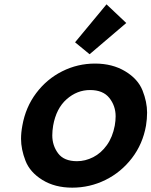

<svg xmlns="http://www.w3.org/2000/svg" viewBox="-20 -856 698 885"><path d="M326 -661 471 -836 562 -750 393 -606ZM313 9Q233 9 175.5 -26.5Q118 -62 97.5 -115Q77 -168 77 -216Q77 -245 83 -277Q98 -362 147 -427Q196 -492 267 -527.5Q338 -563 418 -563Q498 -563 557 -527.5Q616 -492 637 -439Q658 -386 658 -337Q658 -308 653 -277Q638 -192 588 -127Q538 -62 466 -26.5Q394 9 313 9ZM335 -113Q373 -113 409.5 -131.5Q446 -150 472.5 -187Q499 -224 509 -277Q513 -300 513 -320Q513 -368 484 -404.5Q455 -441 395 -441Q335 -441 287 -398.5Q239 -356 225 -277Q221 -253 221 -232Q221 -185 248 -149Q275 -113 335 -113Z"/></svg>

Font: Fz Poppins SemBd
Style: Italic
Weight: 600
Italic angle: -10°
Designer: Ninad Kale (Devanagari), Jonny Pinhorn (Latin)
Foundry: Indian Type Foundry
Version: Vit hóa bi Vntype.Com & FontZin.Com